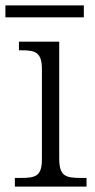

<svg xmlns="http://www.w3.org/2000/svg" viewBox="-28 -690 350 710"><path d="M-8 -626H282V-670H-8ZM27 0H292V-32H272C213 -32 191 -39 191 -105V-536H42V-504H52C103 -504 127 -497 127 -433V-102C127 -38 104 -32 47 -32H27Z"/></svg>

Font: Noto Serif Georgian Light
Style: Regular
Weight: 300
Designer: Monotype Design Team, Akaki Razmadze
Foundry: Google LLC
Version: Version 2.003